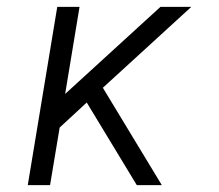

<svg xmlns="http://www.w3.org/2000/svg" viewBox="-20 -540 640 560"><path d="M61 0 147 -520H212L170 -266L448 -520H538L280 -284L452 0H379L233 -241L154 -168L126 0Z"/></svg>

Font: Iosevka Etoile Light
Style: Italic
Weight: 300
Italic angle: -9°
Designer: Belleve Invis
Foundry: Belleve Invis
Version: Version 22.1.2; ttfautohint (v1.8.4)